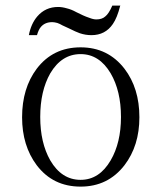

<svg xmlns="http://www.w3.org/2000/svg" viewBox="-20 -655 582 692"><path d="M270.5 -484.4Q170.9 -484.4 112.3 -407.2Q59.6 -336.9 59.6 -232.4Q59.6 -129.9 112.3 -59.6Q170.9 17.6 270.5 17.6Q369.1 17.6 428.7 -59.6Q482.4 -129.9 482.4 -232.4Q482.4 -336.9 428.7 -407.2Q369.1 -484.4 270.5 -484.4ZM270.5 -460Q337.9 -460 378.9 -390.6Q416 -327.1 416 -233.4Q416 -140.6 378.9 -77.1Q337.9 -6.8 270.5 -6.8Q202.1 -6.8 161.1 -77.1Q125 -140.6 125 -233.4Q125 -327.1 161.1 -390.6Q202.1 -460 270.5 -460ZM384.8 -634.8Q372.1 -605.5 359.4 -595.7Q347.7 -585 327.1 -585Q316.4 -585 301.8 -590.8Q290 -594.7 279.3 -599.6L254.9 -611.3Q237.3 -621.1 220.7 -625Q204.1 -629.9 189.5 -629.9Q143.6 -629.9 114.3 -595.7Q91.8 -569.3 84 -528.3H113.3Q119.1 -548.8 127.9 -558.6Q142.6 -575.2 168 -575.2Q175.8 -575.2 186.5 -572.3Q195.3 -569.3 205.1 -563.5L228.5 -552.7Q253.9 -540 267.6 -535.2Q288.1 -528.3 309.6 -528.3Q359.4 -528.3 386.7 -568.4Q402.3 -590.8 413.1 -633.8L414.1 -634.8Z"/></svg>

Font: Batang
Style: Regular
Weight: 400
Version: Version 2.21